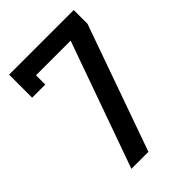

<svg xmlns="http://www.w3.org/2000/svg" viewBox="-208 -789 878 878"><g transform="rotate(-45 231.0 -350.0)"><path d="M110 0H220L437 -611V-700H19V-551H104V-611H328Z"/></g></svg>

Font: Vanilla Cream DemiBold
Style: Regular
Weight: 600
Designer: Jeremy Tribby, Jinavaṁso
Foundry: Tribby Type
Version: Version 1.422;Glyphs 3.1.2 (3151)